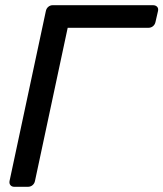

<svg xmlns="http://www.w3.org/2000/svg" viewBox="-20 -720 630 740"><path d="M35.6 0Q25.4 0 20.2 -6.4Q14.9 -12.7 16.9 -22.9L156.5 -676.3Q158.5 -687.3 166 -693.6Q173.4 -700 183.6 -700H569.1Q580.1 -700 585.8 -693.6Q591.5 -687.3 588.7 -676.3L579.4 -635.8Q577.4 -625.6 569.9 -619.2Q562.3 -612.8 551.3 -612.8H240.9L114.9 -22.9Q112.9 -12.7 105.5 -6.4Q98 0 87 0Z"/></svg>

Font: Rubik Light
Style: Italic
Weight: 300
Italic angle: -12°
Designer: Hubert and Fischer
Foundry: Hubert and Fischer
Version: Version 2.300;gftools[0.9.30]